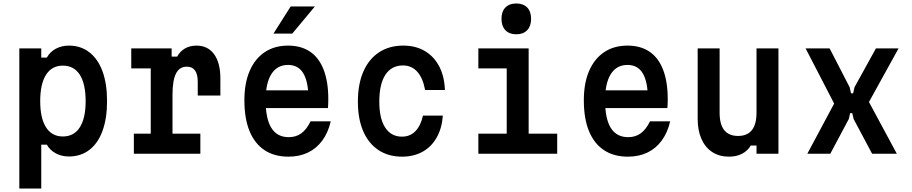

<svg xmlns="http://www.w3.org/2000/svg" viewBox="-20 -883 5240 1103"><path d="M91 200V-605H217V-552H249Q267 -585 300.5 -603Q334 -621 376 -621Q444 -621 493.5 -582.5Q543 -544 569 -473Q595 -402 595 -302Q595 -203 569 -131.5Q543 -60 493.5 -22Q444 16 376 16Q334 16 300.5 -2Q267 -20 249 -52H217V200ZM341 -99Q405 -99 438.5 -151.5Q472 -204 472 -302Q472 -401 438.5 -453.5Q405 -506 341 -506Q278 -506 244.5 -453.5Q211 -401 211 -302Q211 -204 244.5 -151.5Q278 -99 341 -99Z M734 -605H966V-558H998Q1014 -588 1042.5 -604.5Q1071 -621 1109 -621Q1174 -621 1210 -571.5Q1246 -522 1246 -433V-334H1116V-413Q1116 -500 1053 -500Q1011 -500 991 -460.5Q971 -421 971 -339V-115H1131V0H749V-115H846V-490H734Z M1478 -364H1795L1752 -313Q1752 -412 1723 -461Q1694 -510 1635 -510Q1572 -510 1539 -457.5Q1506 -405 1506 -307Q1506 -201 1539 -148Q1572 -95 1639 -95Q1681 -95 1711.5 -117.5Q1742 -140 1764 -186H1880Q1865 -121 1831.5 -75.5Q1798 -30 1749 -6.5Q1700 17 1637 17Q1556 17 1499.5 -20.5Q1443 -58 1413.5 -130Q1384 -202 1384 -307Q1384 -406 1414.5 -476Q1445 -546 1501 -583.5Q1557 -621 1635 -621Q1710 -621 1761.5 -586Q1813 -551 1839.5 -482Q1866 -413 1866 -314Q1866 -300 1865.5 -286.5Q1865 -273 1864 -262H1478ZM1551 -690 1650 -846H1789L1659 -690Z M2290 17Q2211 17 2154 -21Q2097 -59 2066.5 -129.5Q2036 -200 2036 -299Q2036 -400 2067.5 -472Q2099 -544 2157.5 -582.5Q2216 -621 2297 -621Q2368 -621 2420.5 -590Q2473 -559 2503 -502Q2533 -445 2536 -366H2422Q2410 -434 2377.5 -470.5Q2345 -507 2295 -507Q2229 -507 2194 -453.5Q2159 -400 2159 -299Q2159 -202 2193 -150Q2227 -98 2289 -98Q2336 -98 2366.5 -129.5Q2397 -161 2410 -219H2524Q2519 -147 2489 -93.5Q2459 -40 2408 -11.5Q2357 17 2290 17Z M2728 -605H3017V-115H3181V0H2728V-115H2891V-490H2728ZM2946 -686Q2906 -686 2883.5 -709.5Q2861 -733 2861 -775Q2861 -817 2883.5 -840Q2906 -863 2946 -863Q2986 -863 3008.5 -840Q3031 -817 3031 -774Q3031 -733 3008.5 -709.5Q2986 -686 2946 -686Z M3428 -364H3745L3702 -313Q3702 -412 3673 -461Q3644 -510 3585 -510Q3522 -510 3489 -457.5Q3456 -405 3456 -307Q3456 -201 3489 -148Q3522 -95 3589 -95Q3631 -95 3661.5 -117.5Q3692 -140 3714 -186H3830Q3815 -121 3781.5 -75.5Q3748 -30 3699 -6.5Q3650 17 3587 17Q3506 17 3449.5 -20.5Q3393 -58 3363.5 -130Q3334 -202 3334 -307Q3334 -406 3364.5 -476Q3395 -546 3451 -583.5Q3507 -621 3585 -621Q3660 -621 3711.5 -586Q3763 -551 3789.5 -482Q3816 -413 3816 -314Q3816 -300 3815.5 -286.5Q3815 -273 3814 -262H3428Z M4452 -605V0H4326V-47H4293Q4275 -16 4242.5 0.5Q4210 17 4168 17Q4113 17 4072.5 -9Q4032 -35 4010 -84Q3988 -133 3988 -200V-605H4114V-236Q4114 -169 4140.5 -135.5Q4167 -102 4220 -102Q4273 -102 4299.5 -135.5Q4326 -169 4326 -236V-605Z M4618 0 4772 -288 4608 -605H4746L4861 -382L4869 -347H4881L4889 -382L5012 -605H5142L4972 -297L5132 0H4990L4884 -199L4876 -233H4864L4856 -199L4750 0Z"/></svg>

Font: Martian Mono SemiCondensed Medium
Style: Regular
Weight: 500
Width: 4
Designer: Roman Shamin
Foundry: Evil Martians
Version: Version 1.000